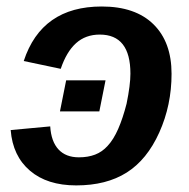

<svg xmlns="http://www.w3.org/2000/svg" viewBox="-20 -558 578 588"><path d="M285.6 -452.1Q242.2 -452.1 212.9 -425.8Q183.6 -399.4 166 -347.2L52.7 -371.1Q107.4 -538.1 291.5 -538.1Q394.5 -538.1 450 -483.6Q505.4 -429.2 505.4 -332Q505.4 -235.8 467.8 -152.3Q430.2 -68.8 367.9 -29.5Q305.7 9.8 213.4 9.8Q124.5 9.8 71.8 -35.2Q19 -80.1 12.7 -159.7L133.8 -170.9Q136.7 -124.5 159.2 -100.3Q181.6 -76.2 221.7 -76.2Q249.5 -76.2 271.2 -84.5Q293 -92.8 309.6 -111.3Q327.6 -130.4 342 -163.3Q356.4 -196.3 367.7 -240.7Q379.4 -297.9 379.4 -332.5Q379.4 -452.1 285.6 -452.1ZM303.2 -312 284.2 -216.8H163.6L182.6 -312Z"/></svg>

Font: Arimo SemiBold
Style: Italic
Weight: 600
Italic angle: -12°
Version: Version 1.33